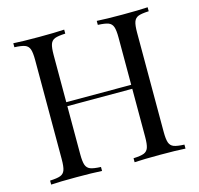

<svg xmlns="http://www.w3.org/2000/svg" viewBox="-103 -818 963 929"><g transform="rotate(-15 378.5 -354.0)"><path d="M633.3 -602.1V-106Q633.3 -68.4 639.4 -51.3Q645.5 -34.2 661.9 -27.8Q678.2 -21.5 714.4 -20V0Q672.9 -2.9 586.4 -2.9Q506.3 -2.9 459.5 0V-20Q495.6 -21.5 512 -27.8Q528.3 -34.2 534.4 -51.3Q540.5 -68.4 540.5 -106V-346.2H215.3V-106Q215.3 -68.4 221.4 -51.3Q227.5 -34.2 243.9 -27.8Q260.3 -21.5 296.4 -20V0Q250.5 -2.9 169.4 -2.9Q83.5 -2.9 41.5 0V-20Q77.6 -21.5 94 -27.8Q110.4 -34.2 116.5 -51.3Q122.6 -68.4 122.6 -106V-602.1Q122.6 -639.6 116.5 -656.7Q110.4 -673.8 94 -680.2Q77.6 -686.5 41.5 -688V-708Q83 -705.1 169.4 -705.1Q250.5 -705.1 296.4 -708V-688Q260.3 -686.5 243.9 -680.2Q227.5 -673.8 221.4 -656.7Q215.3 -639.6 215.3 -602.1V-366.2H540.5V-602.1Q540.5 -639.6 534.4 -656.7Q528.3 -673.8 512 -680.2Q495.6 -686.5 459.5 -688V-708Q506.3 -705.1 586.4 -705.1Q672.4 -705.1 714.4 -708V-688Q678.2 -686.5 661.9 -680.2Q645.5 -673.8 639.4 -656.7Q633.3 -639.6 633.3 -602.1Z"/></g></svg>

Font: TypoPRO Playfair Display
Style: Regular
Weight: 400
Designer: Claus Eggers Sørensen
Foundry: Claus Eggers Sørensen
Version: Version 1.004;PS 001.004;hotconv 1.0.70;makeotf.lib2.5.58329